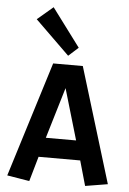

<svg xmlns="http://www.w3.org/2000/svg" viewBox="-61 -972 692 1026"><g transform="rotate(5 284.5 -458.5)"><path d="M135.6 10.3 15.9 -9.6 208.1 -627H367.1L555.5 -9.6L435.2 10.3L383.5 -171.7L439.6 -123.2H130.4L187 -168.7ZM190.6 -184.1 149.8 -227.8H418.1L378.9 -184.1L274.6 -538.6H296.8ZM284.2 -674.9 100.1 -854.8 184.6 -926.5 336.9 -722.4Z"/></g></svg>

Font: Anaheim
Style: Regular
Weight: 400
Designer: Vernon Adams
Foundry: Vernon Adams
Version: Version 2.001